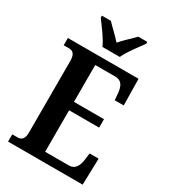

<svg xmlns="http://www.w3.org/2000/svg" viewBox="-222 -1038 1014 1146"><g transform="rotate(30 285.0 -465.5)"><path d="M229 -771H349C368 -816 419 -880 446 -918V-931H384C360 -905 315 -866 289 -835C263 -866 219 -905 195 -931H133V-918C160 -880 211 -816 229 -771ZM24 0H538L543 -182H481L475 -136C469 -92 452 -58 410 -58H246V-344H453V-402H246V-656H385C427 -656 444 -626 448 -578L452 -532H514L511 -714H24V-664H57C84 -664 105 -656 105 -600V-110C105 -63 87 -50 59 -50H24Z"/></g></svg>

Font: Noto Serif Tamil Condensed
Style: Bold
Weight: 700
Width: 3
Designer: Indian Type Foundry, Tom Grace, and the Monotype Design Team
Foundry: Monotype Imaging Inc.
Version: Version 2.004